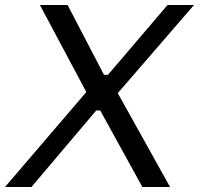

<svg xmlns="http://www.w3.org/2000/svg" viewBox="-62 -750 798 770"><path d="M64 0H-42L292 -390L289 -372L98 -730H209L355 -450H371L610 -730H716L403 -368L405 -386L620 0H509L340 -307H324Z"/></svg>

Font: Sora Variable Italic
Style: Regular
Weight: 400
Designer: Jonathan Barnbrook, Julián Moncada
Foundry: Barnbrook Fonts
Version: Version 2.000